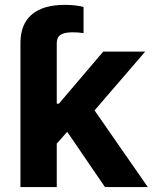

<svg xmlns="http://www.w3.org/2000/svg" viewBox="-20 -754 620 774"><path d="M62.4 -422.3V-580.1Q62.4 -656.4 108 -695.4Q153.7 -734.4 241.2 -734.4Q263.1 -734.4 282.4 -732.2Q301.8 -730.1 316.8 -726V-620.6Q305.5 -622.1 294.6 -623Q283.8 -623.8 273.4 -623.8Q239.2 -623.8 224 -613.7Q208.8 -603.6 208.8 -580.1V-422.3ZM195.3 -159.9V-336H217.4L396 -545.9H565.3L329.4 -272.1H294.9ZM62.4 0V-545.9H208.8V0ZM403.1 0 239.5 -239.4 337.3 -343.3 575.8 0Z"/></svg>

Font: Atlassian Sans
Style: Regular
Weight: 400
Designer: Rasmus Andersson
Foundry: Modifications by Atlassian Pty Ltd, manufactured by rsms
Version: Version 4.001;git-9221beed3